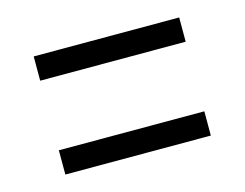

<svg xmlns="http://www.w3.org/2000/svg" viewBox="-51 -490 527 413"><g transform="rotate(-15 212.0 -283.5)"><path d="M50 -361V-415H374V-361ZM50 -152V-206H374V-152Z"/></g></svg>

Font: Alumni Sans Thin Medium
Style: Regular
Weight: 500
Version: Version 1.018